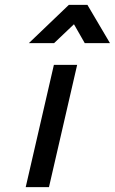

<svg xmlns="http://www.w3.org/2000/svg" viewBox="-20 -764 469 784"><path d="M200 -499H295L180 0H85ZM261 -744H337L429 -588H326L282 -665L201 -588H98Z"/></svg>

Font: Panefresco 600wt
Style: Italic
Weight: 600
Foundry: Campivisivi & Chank Co
Version: Version 1.000